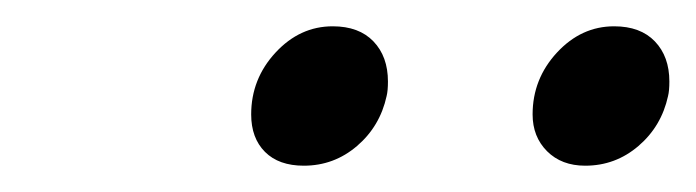

<svg xmlns="http://www.w3.org/2000/svg" viewBox="-20 -704 529 146"><path d="M171 -617Q171 -644 189.5 -664Q208 -684 233 -684Q253 -684 264 -672.5Q275 -661 275 -642Q275 -635 274 -631Q269 -608 251.5 -593Q234 -578 211 -578Q192 -578 181.5 -588.5Q171 -599 171 -617ZM385 -617Q385 -644 403.5 -664Q422 -684 447 -684Q467 -684 478 -672.5Q489 -661 489 -642Q489 -635 488 -631Q483 -608 465.5 -593Q448 -578 425 -578Q407 -578 396 -589Q385 -600 385 -617Z"/></svg>

Font: Taviraj Medium
Style: Italic
Weight: 500
Italic angle: -12°
Designer: Katatrad Team
Foundry: CadsonDemak
Version: Version 1.001